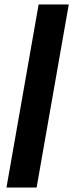

<svg xmlns="http://www.w3.org/2000/svg" viewBox="-20 -740 328 860"><path d="M9 100 153 -720H288L144 100Z"/></svg>

Font: DM Sans 12pt
Style: Bold Italic
Weight: 700
Italic angle: -10°
Version: Version 4.004;gftools[0.9.30]